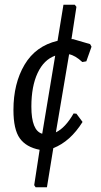

<svg xmlns="http://www.w3.org/2000/svg" viewBox="-20 -673 430 814"><path d="M290 -507 362 -486 368 -475 346 -413 329 -410Q299 -438 273 -443L217 -112Q257 -131 292 -192L304 -191L330 -156Q278 -73 206 -45L179 121H131L125 112L148 -38Q91 -49 64 -86.5Q37 -124 37 -207Q37 -319 84 -398.5Q131 -478 224 -500L249 -653H297L304 -644L283 -507ZM113 -221Q113 -119 159 -106L214 -437Q166 -420 139.5 -363.5Q113 -307 113 -221Z"/></svg>

Font: Alegreya Sans Medium
Style: Italic
Weight: 500
Italic angle: -7°
Designer: Juan Pablo del Peral
Foundry: Huerta Tipografica
Version: Version 2.007